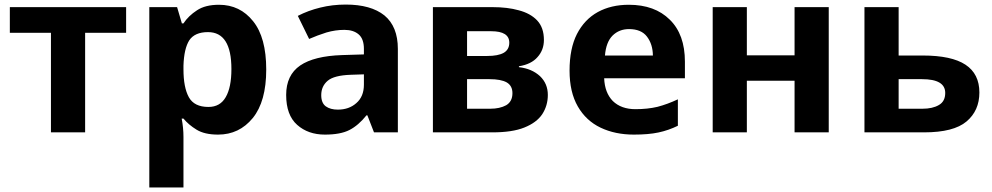

<svg xmlns="http://www.w3.org/2000/svg" viewBox="-20 -577 4324 837"><path d="M529.8 -434.1H351.1V0H202.1V-434.1H22.9V-545.9H529.8Z M934.6 -556.2Q1026.4 -556.2 1083.5 -484.4Q1140.6 -413.6 1140.6 -273.9Q1140.6 -134.8 1082 -62.5Q1022.9 9.8 930.7 9.8Q871.6 9.8 836.9 -11.7Q801.8 -33.2 779.8 -60.1H772Q779.8 -19.5 779.8 20V240.2H630.9V-545.9H752L772.9 -475.1H779.8Q801.8 -508.3 838.9 -532.2Q875 -556.2 934.6 -556.2ZM886.7 -437Q829.1 -437 805.2 -401.4Q782.2 -365.2 779.8 -291V-274.9Q779.8 -195.8 803.2 -153.3Q826.7 -110.8 888.7 -110.8Q939.5 -110.8 963.9 -153.3Q988.8 -195.8 988.8 -275.9Q988.8 -437 886.7 -437Z M1487.3 -557.1Q1596.7 -557.1 1655.8 -509.8Q1714.4 -461.4 1714.4 -363.8V0H1610.4L1581.5 -74.2H1577.6Q1542.5 -30.3 1503.4 -10.3Q1464.4 9.8 1396.5 9.8Q1323.2 9.8 1275.4 -32.7Q1227.5 -75.2 1227.5 -163.1Q1227.5 -249.5 1288.6 -291.5Q1349.6 -333 1471.7 -336.9L1566.4 -339.8V-363.8Q1566.4 -407.2 1543.9 -426.8Q1521 -446.8 1481.4 -446.8Q1442.4 -446.8 1403.3 -435.5Q1363.3 -422.9 1327.6 -407.2L1278.3 -507.8Q1323.7 -531.2 1376 -543.9Q1428.7 -557.1 1487.3 -557.1ZM1508.8 -251Q1436.5 -248.5 1408.7 -225.1Q1380.4 -201.2 1380.4 -162.1Q1380.4 -127.9 1400.4 -113.3Q1420.4 -99.1 1452.6 -99.1Q1501.5 -99.1 1533.2 -127.4Q1566.4 -155.8 1566.4 -208V-252.9Z M2351.1 -402.8Q2351.1 -358.9 2323.2 -328.1Q2296.4 -296.9 2242.2 -288.1V-284.2Q2298.3 -277.8 2334 -245.1Q2368.2 -212.4 2368.2 -163.1Q2368.2 -116.7 2343.8 -79.1Q2319.3 -42.5 2265.6 -21Q2213.4 0 2127 0H1867.2V-545.9H2127Q2192.4 -545.9 2241.2 -532.2Q2292 -519 2321.3 -488.3Q2351.1 -457 2351.1 -402.8ZM2200.2 -391.1Q2200.2 -440.9 2121.1 -440.9H2016.1V-333H2104Q2151.4 -333 2175.8 -346.7Q2200.2 -360.8 2200.2 -391.1ZM2213.9 -170.9Q2213.9 -203.1 2189 -217.8Q2163.6 -231.9 2114.3 -231.9H2016.1V-103H2117.2Q2158.7 -103 2186.5 -118.2Q2213.9 -134.3 2213.9 -170.9Z M2721.2 -556.2Q2834.5 -556.2 2899.9 -491.2Q2965.8 -426.8 2965.8 -308.1V-235.8H2613.8Q2616.2 -172.9 2651.4 -136.7Q2688 -101.1 2750 -101.1Q2803.2 -101.1 2846.2 -111.3Q2889.6 -122.6 2935.1 -144V-28.8Q2894.5 -8.8 2850.6 0.5Q2807.1 9.8 2743.2 9.8Q2661.6 9.8 2598.1 -20.5Q2534.7 -50.8 2499 -112.8Q2462.9 -175.3 2462.9 -269Q2462.9 -365.2 2495.1 -428.7Q2527.8 -492.2 2585.9 -524.4Q2644 -556.2 2721.2 -556.2ZM2722.2 -450.2Q2679.2 -450.2 2650.4 -421.9Q2622.1 -393.6 2617.2 -335H2826.2Q2825.7 -384.3 2800.3 -417.5Q2775.4 -450.2 2722.2 -450.2Z M3235.8 -545.9V-335.9H3443.8V-545.9H3592.8V0H3443.8V-225.1H3235.8V0H3086.9V-545.9Z M4002.4 -335Q4128.4 -335 4189 -294.9Q4249.5 -254.9 4249.5 -173.8Q4249.5 -94.7 4193.4 -47.4Q4137.2 0 4008.3 0H3748.5V-545.9H3897.5V-335ZM4100.6 -171.9Q4100.6 -231.9 3999.5 -231.9H3897.5V-103H4001.5Q4045.4 -103 4072.8 -119.1Q4100.6 -134.8 4100.6 -171.9Z"/></svg>

Font: Droid Sans Thai
Style: Bold
Weight: 700
Designer: Steve Matteson
Foundry: Ascender Corporation
Version: Version 1.00